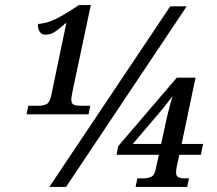

<svg xmlns="http://www.w3.org/2000/svg" viewBox="-20 -739 857 759"><path d="M85 -287 92 -321H135Q151 -321 163.5 -327Q176 -333 182 -359L242 -647H239Q212 -623 196 -612.5Q180 -602 159 -602Q144 -602 136.5 -614Q129 -626 130 -644Q158 -647 179.5 -655Q201 -663 227 -678Q253 -693 292 -719H339L269 -389Q267 -377 264.5 -365.5Q262 -354 262 -345Q262 -329 272 -325Q282 -321 296 -321H337L330 -287ZM175 0 653 -714H718L241 0ZM516 0 523 -34H549Q564 -34 577.5 -40Q591 -46 596 -72L608 -127H441L447 -161L679 -432H753L698 -170H783L774 -127H689L681 -91Q676 -70 676 -58Q676 -42 685.5 -38Q695 -34 708 -34H727L720 0ZM505 -170H617L640 -276Q645 -297 651 -319.5Q657 -342 662 -360Q657 -352 646 -338Q635 -324 624 -310Z"/></svg>

Font: Noto Serif SemiCondensed
Style: Italic
Weight: 400
Width: 4
Italic angle: -12°
Designer: Monotype Design Team
Foundry: Monotype Imaging Inc.
Version: Version 2.013